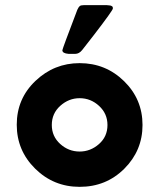

<svg xmlns="http://www.w3.org/2000/svg" viewBox="-20 -714 620 745"><path d="M45 -230Q45 -331 117.5 -400Q190 -469 289 -469Q390 -469 461.5 -399Q533 -329 533 -229Q533 -130 462.5 -59.5Q392 11 289 11Q188 11 116.5 -59.5Q45 -130 45 -230ZM181 -229Q181 -185 213.5 -155.5Q246 -126 289 -126Q331 -126 364 -155Q397 -184 397 -229Q397 -273 364.5 -303Q332 -333 289 -333Q247 -333 214 -303.5Q181 -274 181 -229ZM222 -519Q222 -524 280 -676Q285 -687 289.5 -690.5Q294 -694 305 -694H395Q396 -694 399.5 -693.5Q403 -693 404.5 -693Q406 -693 408.5 -692.5Q411 -692 412.5 -691Q414 -690 415.5 -689Q417 -688 417.5 -686Q418 -684 418 -681Q418 -674 345 -579Q317 -543 299 -520Q287 -505 272 -505H246Q222 -507 222 -519Z"/></svg>

Font: CMU Sans Serif
Style: Bold
Weight: 700
Version: Version 0.7.0